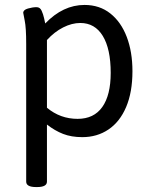

<svg xmlns="http://www.w3.org/2000/svg" viewBox="-20 -549 613 777"><path d="M86 186V-371Q86 -437 80 -465.5Q74 -494 74 -497Q74 -509 93 -514.5Q112 -520 128 -520Q142 -520 148.5 -505.5Q155 -491 158.5 -475Q162 -459 163 -454Q235 -529 322 -529Q383 -529 426.5 -494.5Q470 -460 493 -399.5Q516 -339 516 -261Q516 -176 490.5 -116Q465 -56 419 -25Q373 6 313 6Q269 6 235.5 -7Q202 -20 170 -45V186Q170 208 130 208H126Q86 208 86 186ZM428 -254Q428 -351 396 -403.5Q364 -456 305 -456Q271 -456 235.5 -438Q200 -420 170 -387V-113Q224 -68 294 -68Q360 -68 394 -116Q428 -164 428 -254Z"/></svg>

Font: Asap-Regular
Style: Regular
Weight: 400
Designer: Pablo Cosgaya
Foundry: Omnibus-Type
Version: Version 2.000; ttfautohint (v1.8)